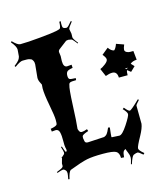

<svg xmlns="http://www.w3.org/2000/svg" viewBox="-119 -942 863 992"><g transform="rotate(-15 313.0 -445.5)"><path d="M497.6 -654.8Q511.2 -634.8 526.4 -632.8Q536.1 -639.6 544.4 -663.1L584.5 -648.9Q576.7 -630.9 576.7 -622.3Q576.7 -613.8 585.4 -608.9Q594.2 -604 603.5 -604H621.6L626.5 -556.2Q603.5 -555.2 591.3 -543.9Q598.1 -536.1 607.4 -526.9L582.5 -502.9Q572.8 -510.7 564.5 -517.1Q560.5 -509.8 560.5 -490.7H513.7Q512.7 -523.9 486.3 -523.9Q471.2 -523.9 450.7 -516.1L432.6 -558.1Q443.8 -562 460.7 -575Q477.5 -587.9 477.5 -598.1Q477.5 -608.4 462.4 -626ZM556.6 -527.8 561.5 -522.9 572.8 -527.8ZM298.8 -850.1 297.9 -835.9Q297.9 -819.8 300.3 -816.2Q302.7 -812.5 308.1 -811Q313.5 -809.6 316.4 -809.3Q319.3 -809.1 321.3 -809.6Q328.1 -811 349.1 -836.9L354 -834Q331.1 -806.2 331.1 -798.8L335.9 -772.9Q335.9 -762.2 335.4 -754.2Q335 -746.1 356.9 -719.2L354 -715.8Q338.4 -735.8 333.3 -740.5Q328.1 -745.1 322.8 -745.1L311 -747.1Q307.6 -747.1 299.8 -745.1L254.9 -710.9Q249 -705.1 249 -699.2L252 -675.8L251 -648.9Q251 -632.3 256.1 -624.3Q261.2 -616.2 270.3 -616.2Q279.3 -616.2 294.9 -618.2L295.9 -601.1Q271 -597.2 264.9 -589.8Q258.8 -582.5 258.8 -568.4Q258.8 -554.2 264.9 -550.3Q271 -546.4 297.9 -545.9L296.9 -535.2Q271.5 -535.2 264.6 -532Q257.8 -528.8 256.8 -520Q250.5 -502.9 246.8 -414.8Q243.2 -326.7 238.8 -290Q238.8 -287.6 242.9 -278.3Q247.1 -269 256.8 -269Q266.6 -269 285.6 -275.9L289.1 -265.1Q258.3 -254.9 254.9 -247.1Q253.9 -244.1 253.9 -236.8L256.8 -220.2Q258.3 -209 272.9 -209L360.8 -213.9Q370.6 -217.3 376.7 -224.6Q382.8 -231.9 393.1 -255.9L401.9 -253.9Q397 -212.9 397 -204.1Q397 -202.1 403.3 -202.1H405.8L439 -200.2Q454.6 -200.2 482.7 -243.2Q510.7 -286.1 510.7 -296.6Q510.7 -307.1 490.7 -328.1L498 -334Q516.6 -311 524.4 -311Q532.2 -311 579.1 -356.9L584 -353Q564 -331.5 564 -327.1L564.9 -230Q562 -207.5 542 -170.9Q514.6 -122.1 514.6 -111.3Q514.6 -100.6 540 -80.1L533.7 -73.2Q512.7 -91.8 506.1 -91.8Q499.5 -91.8 484.9 -85.9Q475.1 -80.6 462.9 -41L458 -42Q465.8 -65.9 465.8 -77.6Q465.8 -89.4 459.2 -104Q452.6 -118.7 451.7 -125Q442.9 -122.6 438.7 -114.7Q434.6 -106.9 433.1 -85.9L417 -86.9Q417 -114.3 401.1 -123Q385.3 -131.8 331.1 -131.8Q276.9 -131.8 245.8 -125.5Q214.8 -119.1 149.9 -94.2Q139.2 -85.9 131.8 -49.8L125 -50.8Q129.9 -76.2 129.9 -81.8Q129.9 -87.4 128.9 -90.6Q127.9 -93.8 127.2 -95Q126.5 -96.2 124 -99.1Q118.2 -106 111.3 -106Q104.5 -106 80.1 -97.2L78.1 -102.1Q101.1 -111.3 107.2 -115.2Q113.3 -119.1 114.7 -124V-138.2Q115.2 -141.6 123 -168Q123 -168.9 116.7 -172.9L124 -169.9L136.7 -181.2Q139.6 -184.1 139.6 -190.7Q139.6 -197.3 131.8 -221.2L136.7 -223.1Q145.5 -196.3 149.9 -189.9Q155.8 -192.9 155.8 -198.5Q155.8 -204.1 153.3 -213.1Q150.9 -222.2 151.4 -250Q151.9 -277.8 147.5 -295.4Q143.1 -313 127.9 -313Q124.5 -313 106.9 -311L105 -326.2Q136.7 -331.5 140.6 -340.8Q142.1 -344.2 142.1 -364.5Q142.1 -384.8 130.4 -446Q118.7 -507.3 118.7 -538.1L120.1 -559.1Q120.1 -560.1 113.5 -572.5Q106.9 -585 106.9 -598.1L113.8 -668.9Q113.8 -682.6 110.4 -687.7Q106.9 -692.9 105.2 -695.6Q103.5 -698.2 98.6 -699.7Q93.8 -701.2 91.8 -702.1Q86.9 -704.1 76.2 -704.1H55.7Q42.5 -704.1 12.7 -682.1L8.8 -688Q28.8 -703.6 34.9 -712.2Q41 -720.7 43 -730L45.9 -766.1Q45.9 -782.7 22 -811L26.9 -815.9Q52.7 -789.1 66.9 -789.1Q105 -789.1 173.6 -795.7Q242.2 -802.2 261.5 -806.6Q280.8 -811 283.2 -813Q290 -817.9 291 -849.1Z"/></g></svg>

Font: Eater
Style: Regular
Weight: 400
Version: Version 001.002